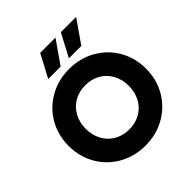

<svg xmlns="http://www.w3.org/2000/svg" viewBox="-245 -1113 1302 1302"><g transform="rotate(-45 406.0 -462.0)"><path d="M35.2 -353.5Q35.2 -456.5 83.5 -540.5Q131.8 -624.5 216.8 -672.6Q301.8 -720.7 406.2 -720.7Q510.3 -720.7 595.2 -672.6Q680.2 -624.5 728.8 -540.8Q777.3 -457 777.3 -353.5Q777.3 -250 728.8 -166.3Q680.2 -82.5 595.2 -34.4Q510.3 13.7 406.2 13.7Q301.8 13.7 216.8 -34.4Q131.8 -82.5 83.5 -166.5Q35.2 -250.5 35.2 -353.5ZM612.3 -353.5Q612.3 -414.6 585.9 -463.1Q559.6 -511.7 512.5 -538.6Q465.3 -565.4 406.2 -565.4Q346.7 -565.4 299.6 -538.6Q252.4 -511.7 225.8 -463.4Q199.2 -415 199.2 -353.5Q199.2 -292 225.8 -243.7Q252.4 -195.3 299.6 -168.5Q346.7 -141.6 406.2 -141.6Q465.3 -141.6 512.5 -168.5Q559.6 -195.3 585.9 -243.9Q612.3 -292.5 612.3 -353.5ZM456.5 -772.5 543.5 -936.5H689.9L575.7 -772.5ZM258.3 -772.5 345.2 -936.5H491.7L377.4 -772.5Z"/></g></svg>

Font: Wanted Sans ExtraBold
Style: Regular
Weight: 800
Designer: Original Design by Kil Hyung-jin and Kang Hanbin, Wanted Lab, Inc; Hangeul from Source Han Sans by Jang Soo-young and Ka
Foundry: Wanted Lab, Inc.
Version: Version 1.003